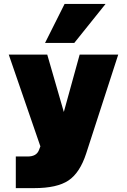

<svg xmlns="http://www.w3.org/2000/svg" viewBox="-20 -780 651 984"><path d="M521 -759.8 360.8 -560.1H210.9L311 -759.8ZM61 22H122.1Q166.5 22 179.2 -9.8L187 -29.8L24.9 -500H222.2L307.1 -206.1L388.2 -500H585.9L421.9 5.9Q389.6 105.5 331.1 144.8Q272.5 184.1 155.8 184.1H61Z"/></svg>

Font: Overused Grotesk Black
Style: Regular
Weight: 900
Version: Version 0.002